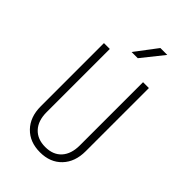

<svg xmlns="http://www.w3.org/2000/svg" viewBox="-280 -1050 1160 1160"><g transform="rotate(45 300.0 -470.0)"><path d="M301 10Q213 10 160.5 -44.5Q108 -99 108 -190V-730H158V-190Q158 -117 196 -76Q234 -35 301 -35Q368 -35 405 -76Q442 -117 442 -190V-730H492V-190Q492 -99 440 -44.5Q388 10 301 10ZM264 -810 370 -950H429L317 -810Z"/></g></svg>

Font: NKDuy Mono Thin
Style: Regular
Weight: 100
Monospace: yes
Designer: NKDuy
Foundry: NKDuy
Version: Version 2.251; ttfautohint (v1.8.4.7-5d5b)